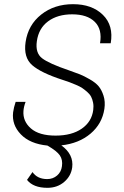

<svg xmlns="http://www.w3.org/2000/svg" viewBox="-20 -691 594 923"><path d="M43 -150.9Q46.4 -175.3 55.2 -201.2H103Q94.2 -177.7 92.8 -158.2Q88.9 -108.4 128.4 -73.7Q168 -39.1 247.1 -39.1Q324.7 -39.1 372.8 -72.3Q420.9 -105.5 428.2 -162.1Q430.7 -181.2 427.5 -197.5Q424.3 -213.9 418 -226.1Q411.6 -238.3 398.7 -249.5Q385.7 -260.7 374.8 -268.1Q363.8 -275.4 344.7 -283.4Q325.7 -291.5 313.7 -295.9Q301.8 -300.3 280.8 -307.1Q176.8 -340.8 134.5 -377.9Q92.3 -415 103 -488.8Q115.2 -571.3 178.2 -621.1Q241.2 -670.9 331.1 -670.9Q422.4 -670.9 474.6 -619.6Q526.9 -568.4 512.2 -482.9H460.9Q472.2 -549.8 435.8 -585.9Q399.4 -622.1 327.1 -622.1Q256.8 -622.1 211.4 -588.6Q166 -555.2 157.2 -493.2Q148.9 -436.5 182.4 -410.9Q215.8 -385.3 311 -353Q344.7 -341.3 363.8 -333.7Q382.8 -326.2 411.4 -309.8Q439.9 -293.5 454.3 -276.1Q468.8 -258.8 477.8 -230.5Q486.8 -202.1 481.9 -168Q471.2 -96.2 415.5 -48.8Q359.9 -1.5 274.9 7.8Q335 51.3 327.1 113.8Q321.3 155.8 288.3 183.8Q255.4 211.9 208 211.9Q140.1 211.9 109.9 173.8L136.2 136.2Q159.7 169.9 207 169.9Q234.4 169.9 254.4 152.8Q274.4 135.7 277.8 107.9Q282.2 77.6 267.8 56.2Q253.4 34.7 208 8.8Q124 0.5 80.1 -45.2Q36.1 -90.8 43 -150.9Z"/></svg>

Font: Human Sans Light
Style: Italic
Weight: 300
Italic angle: -8°
Designer: Tim Radville
Foundry: Continuum
Version: Version 1.000;FEAKit 1.0